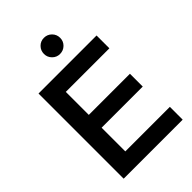

<svg xmlns="http://www.w3.org/2000/svg" viewBox="-272 -1055 1164 1164"><g transform="rotate(-45 310.0 -473.0)"><path d="M571.8 -730V-620.1H198.2V-422.9H550.8V-313H198.2V-109.9H580.1V0H74.2V-730ZM267.1 -876Q267.1 -905.3 287.1 -925.5Q307.1 -945.8 335.9 -945.8Q365.2 -945.8 385.5 -925.5Q405.8 -905.3 405.8 -876Q405.8 -847.2 385.5 -827.1Q365.2 -807.1 335.9 -807.1Q307.6 -807.1 287.4 -827.4Q267.1 -847.7 267.1 -876Z"/></g></svg>

Font: Nacelle SemiBold
Style: Regular
Weight: 600
Designer: Sora Sagano
Foundry: Sora Sagano
Version: Version 1.000;FEAKit 1.0